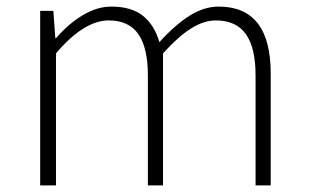

<svg xmlns="http://www.w3.org/2000/svg" viewBox="-20 -563 937 583"><path d="M102 -530H142L148 -447H150Q188 -491 231.5 -517Q275 -543 318 -543Q379 -543 414 -515Q449 -487 464 -435Q512 -488 556 -515.5Q600 -543 644 -543Q802 -543 802 -340V0H756V-334Q756 -418 726.5 -459.5Q697 -501 635 -501Q599 -501 560 -476.5Q521 -452 475 -401V0H429V-334Q429 -418 400 -459.5Q371 -501 310 -501Q235 -501 150 -401V0H102Z"/></svg>

Font: Merged Yaku Han JP ExtraLight
Style: Regular
Weight: 250
Designer: Ryoko NISHIZUKA 西塚涼子 (kana, bopomofo & ideographs); Paul D. Hunt (Latin, Greek & Cyrillic); Sandoll Communications 산돌커뮤니
Foundry: Adobe
Version: Version 2.004